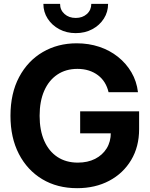

<svg xmlns="http://www.w3.org/2000/svg" viewBox="-20 -963 779 994"><path d="M379.4 11.2Q276.4 11.2 198.7 -35.4Q121.1 -82 77.6 -166.3Q34.2 -250.5 34.2 -363.3Q34.2 -480 79.1 -564.2Q124 -648.4 201.7 -693.6Q279.3 -738.8 377 -738.8Q439.5 -738.8 493.9 -720.7Q548.3 -702.6 590.8 -668.7Q633.3 -634.8 660.4 -588.6Q687.5 -542.5 694.3 -485.8H542Q535.6 -513.2 522 -535.4Q508.3 -557.6 487.3 -573.5Q466.3 -589.4 439.7 -597.9Q413.1 -606.4 380.9 -606.4Q320.8 -606.4 276.9 -576.9Q232.9 -547.4 209 -493.2Q185.1 -439 185.1 -363.3Q185.1 -288.6 209 -234.1Q232.9 -179.7 277.3 -150.4Q321.8 -121.1 382.8 -121.1Q434.1 -121.1 472.4 -140.6Q510.7 -160.2 532.2 -194.8Q553.7 -229.5 553.7 -275.9L588.4 -272.9H395V-386.7H700.2V-294.4Q700.2 -203.1 658.9 -134.3Q617.7 -65.4 545.4 -27.1Q473.1 11.2 379.4 11.2ZM372.1 -791.5Q324.7 -791.5 286.9 -811.8Q249 -832 226.8 -866.5Q204.6 -900.9 204.6 -942.9H291Q291 -911.1 314 -890.6Q336.9 -870.1 372.1 -870.1Q407.2 -870.1 429.9 -890.6Q452.6 -911.1 452.6 -942.9H539.6Q539.6 -900.9 517.6 -866.5Q495.6 -832 457.8 -811.8Q419.9 -791.5 372.1 -791.5Z"/></svg>

Font: Inter 28pt
Style: Bold
Weight: 700
Designer: Rasmus Andersson
Foundry: rsms
Version: Version 4.001;git-66647c0bb